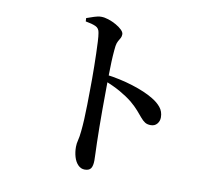

<svg xmlns="http://www.w3.org/2000/svg" viewBox="-87 -880 1174 1029"><g transform="rotate(10 500.0 -365.0)"><path d="M437 46Q416 46 400.5 30Q385 14 377.5 -11.5Q370 -37 370 -66Q370 -84 375 -103Q380 -122 383 -153Q386 -181 388 -219.5Q390 -258 390.5 -299.5Q391 -341 391.5 -378.5Q392 -416 392 -441Q392 -472 391.5 -507.5Q391 -543 390 -577.5Q389 -612 387.5 -641.5Q386 -671 383 -688Q380 -713 360 -722Q340 -731 305 -737L304 -755Q325 -762 345 -769Q365 -776 383 -776Q401 -776 422.5 -769Q444 -762 464.5 -750.5Q485 -739 497.5 -726.5Q510 -714 510 -703Q510 -691 505 -682Q500 -673 494 -663Q488 -653 485 -635Q482 -611 480 -580Q478 -549 477.5 -515Q477 -481 476 -449Q476 -416 475.5 -373.5Q475 -331 475 -283.5Q475 -236 475.5 -191Q476 -146 477 -108Q478 -72 479 -48Q480 -24 480 -12Q480 18 470.5 32Q461 46 437 46ZM744 -250Q725 -250 712.5 -258Q700 -266 688 -280.5Q676 -295 659 -314.5Q642 -334 616 -356Q586 -380 548 -401.5Q510 -423 458 -443V-476Q538 -466 609.5 -443.5Q681 -421 725 -394Q754 -377 772.5 -354.5Q791 -332 791 -300Q791 -280 778.5 -265Q766 -250 744 -250Z"/></g></svg>

Font: Noto Serif KR SemiBold
Style: Regular
Weight: 600
Designer: Ryoko NISHIZUKA 西塚涼子 (kana & ideographs); Frank Grießhammer (Latin, Greek & Cyrillic); Wenlong ZHANG 张文龙 (bopomofo); San
Foundry: Adobe
Version: Version 2.003-H1;hotconv 1.1.1;makeotfexe 2.6.0